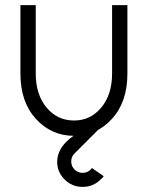

<svg xmlns="http://www.w3.org/2000/svg" viewBox="-20 -520 578 752"><path d="M386 170 340 138Q339 139 338 140.5Q337 142 335 144Q322 157 304 157Q285 157 272 144Q259 131 259 112Q259 103 262 95.5Q265 88 272 81L365 -12H307Q264 11 240 35Q204 71 204 114Q204 154 233 183Q262 212 304 212Q345 212 374 183Q377 180 380.5 177Q384 174 386 170ZM60 -500V-232Q60 -121 120 -55Q181 12 270 12Q358 12 419 -55Q479 -121 479 -232V-500H419V-232Q419 -149 376 -98Q334 -48 270 -48Q205 -48 163 -98Q120 -149 120 -232V-500Z"/></svg>

Font: Unageo
Style: Light
Weight: 300
Designer: Richard Sepsi
Foundry: Richard Sepsi
Version: Version 2.000